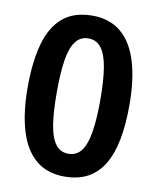

<svg xmlns="http://www.w3.org/2000/svg" viewBox="-83 -790 707 864"><g transform="rotate(10 270.5 -357.5)"><path d="M503 -358Q503 -271 490.5 -203Q478 -135 450.5 -87.5Q423 -40 378.5 -15Q334 10 270 10Q190 10 138.5 -34Q87 -78 62.5 -160.5Q38 -243 38 -357Q38 -473 60.5 -555Q83 -637 134 -681Q185 -725 270 -725Q349 -725 401 -681.5Q453 -638 478 -555.5Q503 -473 503 -358ZM171 -357Q171 -270 180 -211.5Q189 -153 211 -123.5Q233 -94 270 -94Q307 -94 329 -123Q351 -152 360.5 -211Q370 -270 370 -357Q370 -445 360.5 -503.5Q351 -562 329 -591.5Q307 -621 270 -621Q233 -621 211 -591.5Q189 -562 180 -504Q171 -446 171 -357Z"/></g></svg>

Font: Noto Sans Display SemiBold
Style: Regular
Weight: 600
Designer: Monotype Design Team
Foundry: Monotype Imaging Inc.
Version: Version 2.003